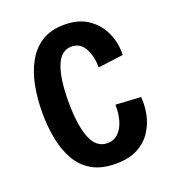

<svg xmlns="http://www.w3.org/2000/svg" viewBox="-108 -623 638 717"><g transform="rotate(-20 211.5 -265.0)"><path d="M232 12Q175 12 137.5 -10Q100 -32 78.5 -70Q57 -108 47.5 -157Q38 -206 38 -260Q38 -315 47.5 -365.5Q57 -416 79 -456Q101 -496 137 -519Q173 -542 227 -542Q285 -542 322.5 -515.5Q360 -489 378 -448Q396 -407 394 -361L294 -348Q294 -391 277 -423.5Q260 -456 224 -456Q183 -456 163.5 -407Q144 -358 144 -266Q144 -174 164 -122.5Q184 -71 229 -71Q255 -71 272.5 -88.5Q290 -106 298 -134.5Q306 -163 305 -196L405 -190Q408 -156 401 -121Q394 -86 374 -55.5Q354 -25 319.5 -6.5Q285 12 232 12Z"/></g></svg>

Font: Bricolage Grotesque 10pt Condensed Medium
Style: Regular
Weight: 500
Width: 3
Designer: Mathieu Triay
Foundry: Atelier Triay
Version: Version 1.000; ttfautohint (v1.8.4.7-5d5b);gftools[0.9.32]